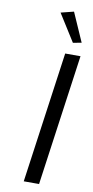

<svg xmlns="http://www.w3.org/2000/svg" viewBox="-96 -899 456 938"><g transform="rotate(10 132.5 -429.5)"><path d="M261 -650 170 0H94L185 -650ZM128 -843 192 -859 255 -716 213 -708Z"/></g></svg>

Font: ArsenalItalic
Style: Italic
Weight: 400
Italic angle: -9°
Designer: Andrij Shevchenko
Foundry: Stairsfor.com
Version: Version 1.000